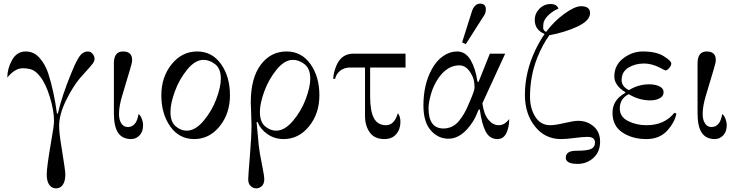

<svg xmlns="http://www.w3.org/2000/svg" viewBox="-20 -750 4054 1052"><path d="M236 206Q236 166 260 27Q276 -61 276 -87Q276 -143 253.5 -217.5Q231 -292 198 -333Q177 -359 156.5 -367.5Q136 -376 104 -376Q62 -376 20 -325Q20 -374 46 -421Q72 -468 121 -468Q166 -468 197 -432.5Q228 -397 244 -349Q276 -249 292 -128H297Q319 -224 370 -348Q383 -379 388.5 -391.5Q394 -404 406.5 -426.5Q419 -449 432.5 -458.5Q446 -468 462 -468Q476 -468 487 -455.5Q498 -443 498 -427Q498 -416 489 -403Q480 -390 455.5 -363.5Q431 -337 419 -323Q378 -274 341 -198Q304 -122 304 -60Q304 -22 316 50Q338 184 338 206Q338 242 324.5 262Q311 282 287 282Q263 282 249.5 262Q236 242 236 206Z M654 -468Q704 -468 704 -421Q704 -406 692 -368L651 -231Q632 -170 632 -126Q632 -93 645 -73.5Q658 -54 680 -54Q728 -54 739 -125Q750 -118 757 -99Q764 -80 764 -66Q764 -29 746 -10Q727 12 698 12Q651 12 627.5 -22Q604 -56 604 -130V-403Q604 -468 654 -468Z M1003 -34Q1050 -34 1095.5 -88Q1141 -142 1165.5 -208Q1190 -274 1190 -319Q1190 -374 1159 -398Q1128 -422 1095 -422Q1049 -422 1005.5 -368.5Q962 -315 938 -249Q914 -183 914 -137Q914 -82 942.5 -58Q971 -34 1003 -34ZM1044 12Q962 12 913 -57Q864 -126 864 -228Q864 -328 920.5 -398Q977 -468 1060 -468Q1142 -468 1191 -399Q1240 -330 1240 -228Q1240 -128 1183.5 -58Q1127 12 1044 12Z M1493 -34Q1540 -34 1585.5 -88Q1631 -142 1655.5 -208Q1680 -274 1680 -319Q1680 -374 1649 -398Q1618 -422 1585 -422Q1539 -422 1495.5 -368.5Q1452 -315 1428 -249Q1404 -183 1404 -137Q1404 -82 1432.5 -58Q1461 -34 1493 -34ZM1534 12Q1484 12 1445 -15.5Q1406 -43 1391 -82L1386 -80L1392 -15Q1397 50 1404 92Q1406 106 1417 160Q1428 214 1428 232Q1428 257 1414.5 269.5Q1401 282 1384 282Q1367 282 1353.5 269.5Q1340 257 1340 232Q1340 215 1349 106.5Q1358 -2 1358 -62Q1358 -82 1356 -134.5Q1354 -187 1354 -188Q1354 -322 1408.5 -395Q1463 -468 1550 -468Q1632 -468 1681 -399Q1730 -330 1730 -228Q1730 -128 1673.5 -58Q1617 12 1534 12Z M2202 -456V-380H2008V-222Q2008 -142 2028.5 -103Q2049 -64 2095 -64Q2141 -64 2160 -130Q2174 -112 2174 -82Q2174 -42 2151 -15Q2128 12 2086 12Q2032 12 2006 -24.5Q1980 -61 1980 -114V-380H1898Q1866 -380 1844 -362.5Q1822 -345 1816 -318H1806Q1806 -341 1817 -374Q1828 -407 1844 -425Q1872 -456 1916 -456Z M2610 -730Q2642 -730 2642 -699Q2642 -688 2639 -679Q2636 -670 2631 -663Q2626 -656 2620 -646L2532 -508L2512 -518L2562 -676Q2567 -693 2571.5 -702.5Q2576 -712 2586 -721Q2596 -730 2610 -730ZM2438 10Q2380 10 2340 -36Q2300 -82 2300 -172Q2300 -286 2345 -369Q2370 -416 2407 -442Q2444 -468 2484 -468Q2531 -468 2558.5 -421Q2586 -374 2596 -303L2602 -301L2664 -456H2748L2623 -184Q2631 -124 2656 -94Q2681 -64 2713 -64Q2745 -64 2770 -98Q2770 -52 2754 -20Q2738 12 2706 12Q2662 12 2640.5 -30.5Q2619 -73 2609 -150H2603Q2585 -105 2570 -82Q2510 10 2438 10ZM2410 -46Q2435 -46 2456.5 -56.5Q2478 -67 2493 -85Q2508 -103 2521.5 -125.5Q2535 -148 2545 -173Q2555 -198 2566 -222Q2580 -256 2580 -270Q2580 -306 2570 -329Q2542 -392 2497 -392Q2433 -392 2385 -326Q2356 -285 2342 -236.5Q2328 -188 2328 -157Q2328 -46 2410 -46Z M3145 148Q3080 148 3080 114Q3080 76 3137 76Q3197 76 3218.5 66Q3240 56 3240 32Q3240 0 3200 0Q3172 0 3128 6Q3084 12 3054 12Q2966 12 2911 -57.5Q2856 -127 2856 -230Q2856 -355 2913 -475Q2934 -520 2964 -564Q2910 -586 2910 -641Q2910 -676 2935.5 -702Q2961 -728 2997 -728Q3030 -728 3040 -703Q3004 -688 2978 -660Q2965 -645 2960.5 -633Q2956 -621 2956 -598Q2956 -583 2972 -575Q3017 -635 3073.5 -675.5Q3130 -716 3164 -716Q3213 -716 3213 -678Q3213 -637 3143 -604Q3073 -572 2990 -557Q2952 -505 2924 -434Q2884 -334 2884 -220Q2884 -156 2913 -110Q2942 -64 2995 -64Q3022 -64 3073 -76Q3124 -88 3148 -88Q3197 -88 3232.5 -57.5Q3268 -27 3268 26Q3268 82 3231.5 115Q3195 148 3145 148Z M3336 -132Q3336 -203 3406 -241V-245Q3346 -282 3346 -331Q3346 -393 3395 -430.5Q3444 -468 3502 -468Q3576 -468 3617 -442Q3658 -416 3658 -403Q3658 -390 3646.5 -377Q3635 -364 3626 -364Q3624 -364 3594 -380Q3550 -402 3509 -402Q3459 -402 3422.5 -379Q3386 -356 3386 -311Q3386 -276 3426 -256Q3477 -288 3537 -288Q3570 -288 3593 -277Q3616 -266 3616 -245Q3616 -223 3594.5 -211.5Q3573 -200 3543 -200Q3481 -200 3425 -234Q3376 -210 3376 -155Q3376 -110 3421 -87Q3466 -64 3522 -64Q3621 -64 3675 -132L3686 -128Q3678 -81 3636 -34.5Q3594 12 3522 12Q3445 12 3390.5 -24Q3336 -60 3336 -132Z M3852 -468Q3902 -468 3902 -421Q3902 -406 3890 -368L3849 -231Q3830 -170 3830 -126Q3830 -93 3843 -73.5Q3856 -54 3878 -54Q3926 -54 3937 -125Q3948 -118 3955 -99Q3962 -80 3962 -66Q3962 -29 3944 -10Q3925 12 3896 12Q3849 12 3825.5 -22Q3802 -56 3802 -130V-403Q3802 -468 3852 -468Z"/></svg>

Font: Old Standard TT
Style: Regular
Weight: 400
Designer: Alexey Kryukov <alexios@thessalonica.org.ru>
Version: Version 2.2